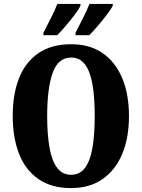

<svg xmlns="http://www.w3.org/2000/svg" viewBox="-20 -951 724 981"><path d="M343 10Q243 10 176.5 -36Q110 -82 77.5 -165Q45 -248 45 -359Q45 -470 77.5 -552Q110 -634 176.5 -679.5Q243 -725 344 -725Q439 -725 504.5 -679.5Q570 -634 604.5 -551.5Q639 -469 639 -358Q639 -247 604.5 -164.5Q570 -82 504 -36Q438 10 343 10ZM343 -58Q388 -58 414.5 -93.5Q441 -129 452.5 -196.5Q464 -264 464 -358Q464 -453 452.5 -519.5Q441 -586 414.5 -621.5Q388 -657 344 -657Q277 -657 249 -578.5Q221 -500 221 -358Q221 -264 233 -196.5Q245 -129 272 -93.5Q299 -58 343 -58ZM366 -784Q383 -818 403.5 -857.5Q424 -897 437 -931H556V-921Q547 -904 525.5 -875.5Q504 -847 479.5 -818.5Q455 -790 436 -771H366ZM202 -784Q219 -818 239.5 -857.5Q260 -897 273 -931H391V-921Q383 -904 361.5 -875.5Q340 -847 315.5 -818.5Q291 -790 272 -771H202Z"/></svg>

Font: Noto Serif Khmer ExtraCondensed Black
Style: Regular
Weight: 900
Width: 2
Designer: Danh Hong and the Monotype Design Team
Foundry: Monotype Imaging Inc.
Version: Version 2.004